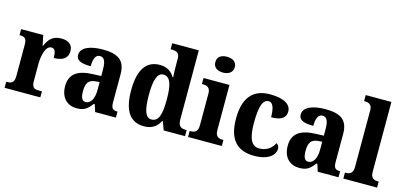

<svg xmlns="http://www.w3.org/2000/svg" viewBox="-67 -1224 3555 1688"><g transform="rotate(15 1710.5 -380.0)"><path d="M14 0H339V-55H309C272 -55 247 -63 247 -122V-281C247 -354 268 -449 320 -449C355 -449 363 -420 363 -365C441 -365 490 -395 490 -459C490 -512 458 -548 387 -548C313 -548 274 -514 245 -444H241L222 -536H21V-481H24C65 -481 87 -472 87 -413V-127C87 -64 60 -55 18 -55H14Z M671 10C740 10 767 -13 808 -66H817L838 0H1027V-55H1024C982 -55 968 -71 968 -125V-380C968 -505 900 -549 764 -549C653 -549 563 -518 563 -447C563 -398 607 -379 696 -379C696 -446 713 -487 752 -487C795 -487 808 -447 808 -374V-320L732 -317C593 -312 524 -262 524 -153C524 -42 590 10 671 10ZM733 -63C701 -63 687 -94 687 -150C687 -221 708 -258 773 -262L808 -265V-191C808 -114 779 -63 733 -63Z M1284 10C1357 10 1400 -23 1428 -76H1434L1462 0H1656V-55H1649C1605 -55 1578 -69 1578 -131V-760H1336V-705H1343C1384 -705 1418 -698 1418 -644V-588C1418 -551 1419 -505 1422 -473H1416C1390 -516 1351 -548 1282 -548C1162 -548 1094 -460 1094 -267C1094 -75 1162 10 1284 10ZM1332 -65C1277 -65 1255 -132 1255 -268C1255 -401 1277 -474 1333 -474C1398 -474 1418 -401 1418 -269C1418 -134 1398 -65 1332 -65Z M1833 -626C1881 -626 1922 -649 1922 -698C1922 -749 1881 -770 1833 -770C1783 -770 1745 -749 1745 -698C1745 -649 1783 -626 1833 -626ZM1684 0H1991V-55H1980C1946 -55 1917 -68 1917 -124V-536H1681V-481H1695C1728 -481 1758 -468 1758 -416V-125C1758 -68 1729 -55 1695 -55H1684Z M2287 10C2424 10 2475 -53 2475 -103C2475 -121 2467 -139 2449 -149C2428 -102 2380 -64 2313 -64C2241 -64 2211 -133 2211 -267C2211 -437 2241 -487 2289 -487C2331 -487 2344 -426 2344 -356C2455 -356 2477 -401 2477 -444C2477 -501 2422 -549 2285 -549C2153 -549 2049 -482 2049 -266C2049 -60 2145 10 2287 10Z M2697 10C2766 10 2793 -13 2834 -66H2843L2864 0H3053V-55H3050C3008 -55 2994 -71 2994 -125V-380C2994 -505 2926 -549 2790 -549C2679 -549 2589 -518 2589 -447C2589 -398 2633 -379 2722 -379C2722 -446 2739 -487 2778 -487C2821 -487 2834 -447 2834 -374V-320L2758 -317C2619 -312 2550 -262 2550 -153C2550 -42 2616 10 2697 10ZM2759 -63C2727 -63 2713 -94 2713 -150C2713 -221 2734 -258 2799 -262L2834 -265V-191C2834 -114 2805 -63 2759 -63Z M3097 0H3404V-55H3394C3360 -55 3331 -68 3331 -124V-760H3097V-705H3108C3129 -705 3170 -698 3170 -645V-124C3170 -68 3141 -55 3108 -55H3097Z"/></g></svg>

Font: Noto Serif Armenian SemiCondensed
Style: Bold
Weight: 700
Width: 4
Designer: Monotype Design Team
Foundry: Monotype Imaging Inc.
Version: Version 2.008